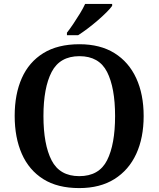

<svg xmlns="http://www.w3.org/2000/svg" viewBox="-20 -951 810 981"><path d="M385 10Q274 10 201 -36Q128 -82 91.5 -165Q55 -248 55 -359Q55 -470 91.5 -552Q128 -634 201.5 -679.5Q275 -725 386 -725Q492 -725 565 -679.5Q638 -634 676 -551.5Q714 -469 714 -358Q714 -247 676 -164.5Q638 -82 564.5 -36Q491 10 385 10ZM385 -51Q486 -51 527 -132Q568 -213 568 -358Q568 -503 527 -583.5Q486 -664 386 -664Q286 -664 244 -583.5Q202 -503 202 -358Q202 -213 243.5 -132Q285 -51 385 -51ZM322 -784Q337 -803 354.5 -829Q372 -855 388.5 -882Q405 -909 415 -931H553V-921Q544 -908 524 -888Q504 -868 478.5 -846Q453 -824 427 -804.5Q401 -785 379 -771H322Z"/></svg>

Font: Noto Serif Telugu SemiBold
Style: Regular
Weight: 600
Designer: Jelle Bosma - Monotype Design Team
Foundry: Monotype Imaging Inc.
Version: Version 2.005; ttfautohint (v1.8.4.7-5d5b)